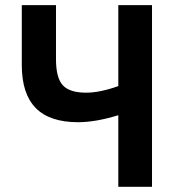

<svg xmlns="http://www.w3.org/2000/svg" viewBox="-20 -720 689 740"><path d="M436 0V-275.9Q348.1 -249 280.8 -249Q171.4 -249 117.7 -303.7Q64 -358.4 64 -469.2V-700.2H195.8V-491.2Q195.8 -420.4 221.9 -391.6Q248 -362.8 312 -362.8Q364.7 -362.8 436 -388.2V-700.2H565.9V0Z"/></svg>

Font: Fixel Text SemiBold
Style: Regular
Weight: 600
Width: 4
Designer: AlfaBravo + MacPaw
Foundry: Kyrylo Tkachov, Marchela Mozhyna, Serhii Makarenko, Maria Weinstein, Zakhar Kryvoshyya
Version: Version 1.211